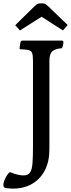

<svg xmlns="http://www.w3.org/2000/svg" viewBox="-65 -1020 420 1135"><path d="M11 95Q1 95 -9 94Q-19 93 -30 92Q-45 90 -45 74Q-45 58 -33 33Q-21 8 -6 -3Q18 8 39 12.5Q60 17 74 17Q100 17 112 0.5Q124 -16 127 -54.5Q130 -93 130 -157V-660Q130 -692 125 -706Q120 -720 103.5 -724Q87 -728 51 -729Q51 -742 53 -753.5Q55 -765 56 -770Q59 -780 67 -780H300Q310 -780 310 -770Q310 -766 307.5 -754Q305 -742 301 -735Q261 -732 244 -716.5Q227 -701 227 -660V-136Q227 -65 200 -13Q173 39 124.5 67Q76 95 11 95ZM25 -871 136 -980Q145 -989 152.5 -994.5Q160 -1000 172 -1000H187Q199 -1000 206.5 -994Q214 -988 223 -980L335 -872L307 -840L181 -921L53 -840Z"/></svg>

Font: Gowun Batang
Style: Bold
Weight: 700
Designer: Yanghee Ryu
Foundry: Yanghee Ryu
Version: Version 2.000